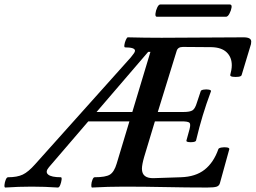

<svg xmlns="http://www.w3.org/2000/svg" viewBox="-97 -835 1144 859"><path d="M-73 4Q-78 4 -77 -7.5Q-76 -19 -71.5 -30.5Q-67 -42 -61 -42Q-20 -42 5 -54Q30 -66 60 -100L488 -578Q496 -588 501.5 -595.5Q507 -603 507 -608Q507 -623 463 -623Q458 -623 459.5 -634Q461 -645 466 -656.5Q471 -668 475 -668Q513 -667 551 -666.5Q589 -666 626 -666Q718 -666 809.5 -667Q901 -668 993 -668Q1027 -668 1027 -649Q1027 -647 1026.5 -644.5Q1026 -642 1026 -638L984 -499Q982 -493 969.5 -491.5Q957 -490 945 -491.5Q933 -493 933 -499Q936 -510 938 -521.5Q940 -533 940 -543Q940 -579 917 -601Q894 -623 849 -624L721 -625Q698 -625 693 -606L609 -334H725Q753 -334 764.5 -341.5Q776 -349 784 -376L801 -427Q802 -432 814 -434Q826 -436 837 -434Q848 -432 847 -427Q836 -397 827 -371Q818 -345 810 -318Q795 -269 780 -206Q778 -201 767 -199.5Q756 -198 746 -199.5Q736 -201 737 -206L751 -257Q757 -280 750.5 -286Q744 -292 716 -292H596L548 -133Q538 -98 538 -80Q538 -36 592 -38L712 -42Q778 -44 818.5 -76Q859 -108 880 -168Q882 -173 894 -175Q906 -177 917.5 -175.5Q929 -174 929 -168L887 -16Q884 -4 872.5 0Q861 4 830 4Q737 4 643.5 2Q550 0 457 0Q421 0 386 1Q351 2 315 4Q311 4 311.5 -7.5Q312 -19 316.5 -30.5Q321 -42 326 -42Q376 -42 395 -54Q414 -66 425 -103L482 -292H298L122 -87Q104 -66 118.5 -54Q133 -42 175 -42Q180 -42 178.5 -30.5Q177 -19 172.5 -7.5Q168 4 162 4Q133 2 103.5 1Q74 0 45 0Q15 0 -14.5 1Q-44 2 -73 4ZM576 -603H566L335 -334H495ZM605 -760Q597 -760 598.5 -774Q600 -788 606.5 -801.5Q613 -815 620 -815H931Q941 -815 939 -801.5Q937 -788 929.5 -774Q922 -760 914 -760Z"/></svg>

Font: Junicode SmExp
Style: Bold Italic
Weight: 700
Width: 6
Italic angle: -11°
Designer: Peter S. Baker
Version: Version 2.205; ttfautohint (v1.8.4)